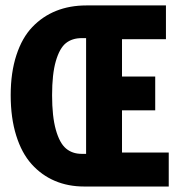

<svg xmlns="http://www.w3.org/2000/svg" viewBox="-20 -680 640 700"><path d="M287.1 0Q228.5 0 180.2 -20.5Q131.8 -41 95.5 -81.3Q59.1 -121.6 39.1 -185.8Q19 -250 19 -333Q19 -415.5 39.8 -479Q60.5 -542.5 97.9 -581.5Q135.3 -620.6 184.8 -640.4Q234.4 -660.2 294.9 -660.2H585V-537.1H424.8V-400.9H545.9V-277.8H424.8V-124H595.2V0ZM277.8 -119.1H293.9V-541H277.8Q243.2 -541 220.2 -522.7Q197.3 -504.4 183.6 -457.3Q169.9 -410.2 169.9 -333Q169.9 -255.4 183.6 -206.8Q197.3 -158.2 220.5 -138.7Q243.7 -119.1 277.8 -119.1Z"/></svg>

Font: Office Code Pro D Bold
Style: Regular
Weight: 700
Designer: Nathan Rutzky & Paul D. Hunt
Foundry: Adobe Systems Incorporated
Version: Version 1.004;PS 001.004;hotconv 1.0.70;makeotf.lib2.5.58329